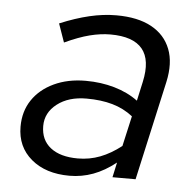

<svg xmlns="http://www.w3.org/2000/svg" viewBox="-43 -538 601 588"><g transform="rotate(5 258.0 -244.0)"><path d="M191 7Q118 7 73.5 -30.5Q29 -68 29 -130Q29 -177 52.5 -212Q76 -247 118.5 -267Q161 -287 216 -287Q263 -287 304.5 -275Q346 -263 377 -240L390 -299Q405 -367 377 -401Q349 -435 279 -435Q249 -435 215.5 -426.5Q182 -418 139 -398L119 -455Q167 -475 209.5 -485Q252 -495 292 -495Q358 -495 400 -472Q442 -449 458.5 -406.5Q475 -364 462 -305L394 0H323L333 -46Q299 -19 264 -6Q229 7 191 7ZM212 -48Q248 -48 280.5 -60.5Q313 -73 345 -98L366 -191Q338 -213 303 -223Q268 -233 223 -233Q168 -233 133 -206Q98 -179 98 -138Q98 -95 128 -71.5Q158 -48 212 -48Z"/></g></svg>

Font: Red Hat Text
Style: Italic
Weight: 400
Italic angle: -12°
Designer: Pentagram, MCKL
Foundry: Pentagram, MCKL
Version: Version 1.023